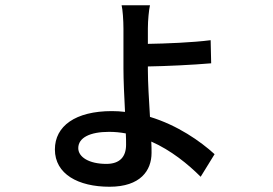

<svg xmlns="http://www.w3.org/2000/svg" viewBox="-20 -646 1040 731"><path d="M460 -95C460 -49 436 -22 385 -22C319 -22 278 -48 278 -82C278 -122 323 -144 395 -144C417 -144 438 -142 459 -138C460 -122 460 -107 460 -95ZM543 -393C610 -394 716 -399 784 -405L782 -493C713 -484 609 -480 543 -479V-538C543 -568 547 -609 551 -626H443C447 -610 450 -569 450 -537V-386C450 -340 453 -278 456 -220C439 -222 423 -223 406 -223C267 -223 189 -166 189 -77C189 17 278 65 397 65C515 65 557 3 557 -64C557 -76 557 -91 556 -107C631 -74 696 -21 744 27L797 -59C742 -109 656 -169 551 -201C547 -266 543 -335 543 -379Z"/></svg>

Font: Source Han Sans KR Medium
Style: Regular
Weight: 500
Designer: Ryoko NISHIZUKA (kana & ideographs); Paul D. Hunt (Latin, Greek & Cyrillic); Wenlong ZHANG (bopomofo); Sandoll Communica
Foundry: Adobe Systems Incorporated
Version: Version 1.001;PS 1.001;hotconv 1.0.78;makeotf.lib2.5.61930